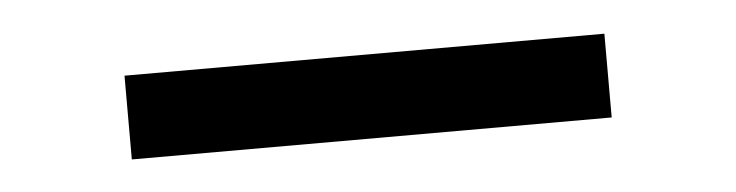

<svg xmlns="http://www.w3.org/2000/svg" viewBox="-24 -425 648 169"><g transform="rotate(-5 300.0 -340.0)"><path d="M88 -303V-377H512V-303Z"/></g></svg>

Font: Nova Nerd Font
Style: Regular
Weight: 400
Designer: Belleve Invis
Foundry: Belleve Invis
Version: Version 24.1.4; ttfautohint (v1.8.4);Nerd Fonts 3.1.1